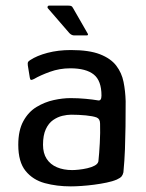

<svg xmlns="http://www.w3.org/2000/svg" viewBox="-20 -655 518 683"><path d="M232 8Q182 8 139.5 -3.5Q97 -15 71 -47Q45 -79 45 -140Q45 -191 63 -224Q81 -257 110 -274.5Q139 -292 171 -299Q203 -306 231 -306Q258 -306 284.5 -303.5Q311 -301 328 -298Q341 -295 341 -315Q341 -368 313.5 -390Q286 -412 230 -412Q192 -412 157.5 -399.5Q123 -387 101 -374Q93 -370 90 -371Q87 -372 86 -379L79 -422Q78 -431 79.5 -434Q81 -437 87 -441Q111 -457 149 -467Q187 -477 232 -477Q297 -477 335.5 -462Q374 -447 393.5 -421.5Q413 -396 419.5 -363.5Q426 -331 427 -295Q427 -247 426.5 -205.5Q426 -164 424.5 -124Q423 -84 419 -42Q417 -33 412.5 -27.5Q408 -22 395 -16Q381 -10 359.5 -5.5Q338 -1 315 2Q292 5 270 6.5Q248 8 232 8ZM237 -50Q246 -50 260.5 -51.5Q275 -53 290.5 -56.5Q306 -60 317 -66Q328 -72 330 -81Q333 -109 335 -146Q337 -183 336 -215Q336 -232 324 -237Q311 -242 285.5 -244.5Q260 -247 233 -247Q219 -247 202 -243Q185 -239 169 -228Q153 -217 143 -195.5Q133 -174 133 -140Q133 -110 146 -90Q159 -70 182.5 -60Q206 -50 237 -50ZM244 -529Q235 -529 227 -537L150 -626Q148 -629 149.5 -632Q151 -635 154 -635H223Q230 -635 233.5 -633.5Q237 -632 240 -626L290 -539Q297 -529 288 -529Z"/></svg>

Font: Glory Medium
Style: Regular
Weight: 500
Designer: Robert Leuschke
Foundry: Robert Leuschke
Version: Version 1.011